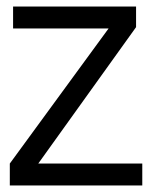

<svg xmlns="http://www.w3.org/2000/svg" viewBox="-20 -567 465 587"><path d="M10 0H415V-67H97L396 -484V-547H20V-480H312L10 -67Z"/></svg>

Font: Involve
Style: Regular
Weight: 400
Designer: Stefan Peev
Foundry: Context Ltd.
Version: Version 1.001